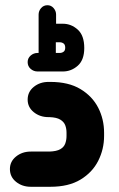

<svg xmlns="http://www.w3.org/2000/svg" viewBox="-20 -716 458 736"><path d="M128 -513V-660Q128 -674 137.5 -685Q147 -696 162 -696Q176 -696 185.5 -685Q195 -674 195 -660V-625H221Q253 -625 278 -602.5Q303 -580 303 -532Q303 -486 278 -464Q253 -442 221 -442H124Q109 -442 97.5 -452Q86 -462 86 -478Q86 -493 97.5 -503Q109 -513 124 -513ZM194 -554V-513H209Q217 -513 223.5 -517.5Q230 -522 230 -533Q230 -545 223.5 -549.5Q217 -554 209 -554ZM173 0H98Q65 0 41.5 -19Q18 -38 18 -68Q18 -97 41.5 -116Q65 -135 98 -135H170Q197 -136 211 -144Q225 -152 230 -165.5Q235 -179 235 -195V-207Q235 -223 230 -236Q225 -249 211 -257.5Q197 -266 170 -267H166Q133 -267 109.5 -286Q86 -305 86 -334Q86 -364 109.5 -383Q133 -402 166 -402H173Q243 -402 288.5 -374.5Q334 -347 356.5 -303Q379 -259 379 -207V-195Q379 -144 356.5 -99.5Q334 -55 288.5 -27.5Q243 0 173 0Z"/></svg>

Font: Beiruti Black
Style: Regular
Weight: 900
Designer: Arlette Boutros
Foundry: Boutros
Version: Version 1.41